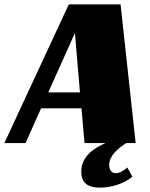

<svg xmlns="http://www.w3.org/2000/svg" viewBox="-67 -655 689 879"><path d="M485 -635H248L-47 0H50L121 -159H306L320 0H416C364 22 305 62 305 130C305 180 332 204 391 204C441 204 499 187 539 154L516 112C492 132 476 138 464 138C447 138 433 127 433 100C433 57 475 23 511 0H554ZM276 -504 299 -232H154Z"/></svg>

Font: Racing Sans One
Style: Regular
Weight: 400
Designer: Pablo Impallari, Rodrigo Fuenzalida
Foundry: Pablo Impallari, Rodrigo Fuenzalida
Version: Version 1.001